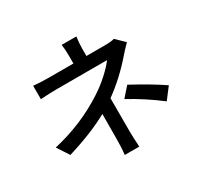

<svg xmlns="http://www.w3.org/2000/svg" viewBox="-174 -1028 1349 1296"><g transform="rotate(-30 500.0 -380.0)"><path d="M554.7 -331.1V-69.3Q554.7 -29.3 559.6 48.8H446.3Q453.1 -2 453.1 -69.3Q453.1 -202.1 454.1 -266.6Q322.3 -193.4 128.9 -134.8L68.4 -227.5Q291 -278.3 474.6 -397.5Q534.2 -435.5 585.4 -482.4Q636.7 -529.3 663.1 -565.4H271.5Q222.7 -565.4 144.5 -560.5V-665Q195.3 -659.2 268.6 -659.2H455.1V-717.8Q455.1 -772.5 449.2 -807.6H563.5Q556.6 -752.9 556.6 -717.8V-659.2H703.1Q750 -659.2 774.4 -667L839.8 -603.5Q786.1 -547.9 775.4 -534.2Q673.8 -417 554.7 -331.1ZM632.8 -279.3 698.2 -353.5Q841.8 -276.4 939.5 -210L873 -123Q756.8 -211.9 632.8 -279.3Z"/></g></svg>

Font: GenEi Gothic M SemiBold
Style: Regular
Weight: 500
Designer: o_tamon (Modified); [Source Han Sans]
Ryoko NISHIZUKA  (kana & ideographs); Paul D. Hunt (Latin, Greek & Cyrillic); Wenl
Version: Version 1.1a;Original Version 1.004